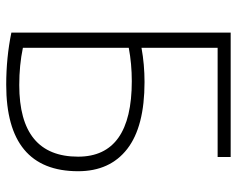

<svg xmlns="http://www.w3.org/2000/svg" viewBox="-94 -676 780 633"><g transform="rotate(90 296.5 -360.0)"><path d="M138 -45Q195 -33 261 -33Q497 -33 497 -227Q497 -404 248 -404Q191 -404 138 -394ZM138 -436Q193 -446 251 -446Q398 -446 471.5 -389Q545 -332 545 -227Q545 10 260 10Q170 10 88 -7V-730H498V-687H138Z"/></g></svg>

Font: Mplus 1p Light
Style: Regular
Weight: 300
Version: Version 1.061